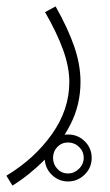

<svg xmlns="http://www.w3.org/2000/svg" viewBox="-33 -351 344 601"><path d="M6 230 -13 199Q75 146 129.5 69Q184 -8 184 -94Q184 -141 164.5 -195Q145 -249 108 -313L141 -331Q180 -262 199.5 -205Q219 -148 219 -95Q219 -23 187.5 38.5Q156 100 107.5 148.5Q59 197 6 230ZM180 217Q150 217 128.5 195.5Q107 174 107 143Q107 113 128.5 91.5Q150 70 180 70Q211 70 232.5 91.5Q254 113 254 143Q254 174 232 195.5Q210 217 180 217ZM180 192Q199 192 214 177.5Q229 163 229 143Q229 123 214.5 109Q200 95 180 95Q160 95 146.5 109Q133 123 133 143Q133 163 146.5 177.5Q160 192 180 192Z"/></svg>

Font: Noto Sans Arabic Cond ExtLt
Style: Regular
Weight: 200
Width: 3
Designer: Monotype Design Team, Nadine Chahine, Nizar Qandah and Khaled Hosny
Foundry: Monotype Imaging Inc.
Version: Version 2.012; ttfautohint (v1.8.4.7-5d5b)